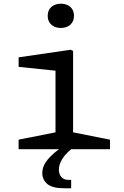

<svg xmlns="http://www.w3.org/2000/svg" viewBox="-20 -791 660 1018"><path d="M78.7 -50.5 296.7 -93.8 274.3 -52.2V-445.5L300.3 -413.5L78.8 -436.5V-487L354.3 -527.2L367.5 -521.2V-52.2L345.2 -93.8L563.2 -50.5V0H78.7ZM233 -707.3Q233 -737 252.2 -754.2Q271.5 -771.3 302.7 -771.3Q333.8 -771.3 353.1 -754.2Q372.3 -737 372.3 -707.3Q372.3 -677.5 353.1 -660.2Q333.8 -642.8 302.7 -642.8Q282.2 -642.8 266.4 -650.6Q250.7 -658.3 241.8 -673.1Q233 -687.8 233 -707.3ZM204.2 126.3Q204.2 89.3 233.5 54.2Q262.8 19.2 318.8 -18.5L357.3 0Q321.2 30.8 306.7 57.6Q292.2 84.3 292.2 109.2Q292.2 132.8 305.4 147.8Q318.7 162.7 342.8 162.7H357.3V207.2H321Q256.8 207.2 230.5 184.2Q204.2 161.2 204.2 126.3Z"/></svg>

Font: Monaspace Xenon Var
Style: Regular
Weight: 400
Designer: Riley Cran and the Lettermatic Team
Version: Version 1.000 (Monaspace Xenon Var)